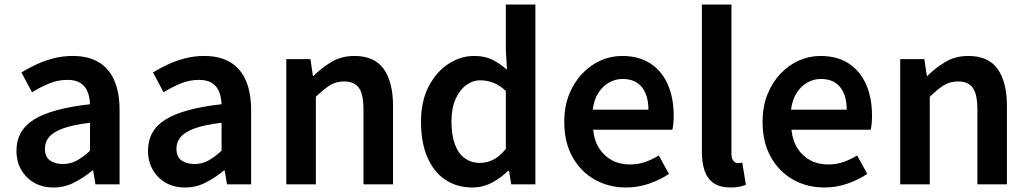

<svg xmlns="http://www.w3.org/2000/svg" viewBox="-20 -817 4559 851"><path d="M217 14Q168 14 131.5 -7Q95 -28 74 -64.5Q53 -101 53 -149Q53 -239 131 -287.5Q209 -336 379 -355Q378 -385 368.5 -409.5Q359 -434 337.5 -448.5Q316 -463 279 -463Q237 -463 198 -447Q159 -431 122 -408L75 -496Q106 -515 141.5 -531.5Q177 -548 217.5 -558.5Q258 -569 302 -569Q372 -569 418 -541Q464 -513 487 -459.5Q510 -406 510 -329V0H403L393 -61H389Q352 -30 309 -8Q266 14 217 14ZM259 -90Q292 -90 320.5 -105.5Q349 -121 379 -149V-273Q304 -264 260 -248Q216 -232 197.5 -209.5Q179 -187 179 -159Q179 -122 201.5 -106Q224 -90 259 -90Z M800 14Q751 14 714.5 -7Q678 -28 657 -64.5Q636 -101 636 -149Q636 -239 714 -287.5Q792 -336 962 -355Q961 -385 951.5 -409.5Q942 -434 920.5 -448.5Q899 -463 862 -463Q820 -463 781 -447Q742 -431 705 -408L658 -496Q689 -515 724.5 -531.5Q760 -548 800.5 -558.5Q841 -569 885 -569Q955 -569 1001 -541Q1047 -513 1070 -459.5Q1093 -406 1093 -329V0H986L976 -61H972Q935 -30 892 -8Q849 14 800 14ZM842 -90Q875 -90 903.5 -105.5Q932 -121 962 -149V-273Q887 -264 843 -248Q799 -232 780.5 -209.5Q762 -187 762 -159Q762 -122 784.5 -106Q807 -90 842 -90Z M1249 0V-555H1356L1367 -480H1369Q1406 -517 1450 -543Q1494 -569 1551 -569Q1640 -569 1681 -511Q1722 -453 1722 -348V0H1591V-331Q1591 -400 1570.5 -428Q1550 -456 1505 -456Q1469 -456 1441.5 -438.5Q1414 -421 1380 -388V0Z M2074 14Q2005 14 1953.5 -20.5Q1902 -55 1874 -120.5Q1846 -186 1846 -277Q1846 -368 1879.5 -433Q1913 -498 1967 -533.5Q2021 -569 2082 -569Q2129 -569 2162 -552.5Q2195 -536 2227 -508L2222 -597V-797H2353V0H2246L2236 -60H2232Q2201 -29 2160.5 -7.5Q2120 14 2074 14ZM2107 -95Q2139 -95 2167 -109.5Q2195 -124 2222 -157V-414Q2194 -440 2166 -450.5Q2138 -461 2109 -461Q2075 -461 2046 -439.5Q2017 -418 1999 -377.5Q1981 -337 1981 -279Q1981 -219 1996 -178Q2011 -137 2039.5 -116Q2068 -95 2107 -95Z M2755 14Q2678 14 2616 -21Q2554 -56 2517.5 -121Q2481 -186 2481 -277Q2481 -345 2502.5 -398.5Q2524 -452 2560.5 -490.5Q2597 -529 2642.5 -549Q2688 -569 2737 -569Q2812 -569 2863 -535.5Q2914 -502 2940 -442.5Q2966 -383 2966 -305Q2966 -286 2964.5 -269.5Q2963 -253 2960 -242H2609Q2614 -193 2636 -159Q2658 -125 2692.5 -106.5Q2727 -88 2772 -88Q2807 -88 2838 -98.5Q2869 -109 2900 -128L2945 -46Q2906 -20 2857 -3Q2808 14 2755 14ZM2607 -331H2854Q2854 -394 2825 -430.5Q2796 -467 2739 -467Q2708 -467 2680 -451.5Q2652 -436 2632.5 -406Q2613 -376 2607 -331Z M3217 14Q3171 14 3143 -5.5Q3115 -25 3103 -60.5Q3091 -96 3091 -143V-797H3222V-137Q3222 -113 3231 -103.5Q3240 -94 3250 -94Q3254 -94 3258 -94.5Q3262 -95 3270 -96L3286 2Q3274 7 3257.5 10.5Q3241 14 3217 14Z M3634 14Q3557 14 3495 -21Q3433 -56 3396.5 -121Q3360 -186 3360 -277Q3360 -345 3381.5 -398.5Q3403 -452 3439.5 -490.5Q3476 -529 3521.5 -549Q3567 -569 3616 -569Q3691 -569 3742 -535.5Q3793 -502 3819 -442.5Q3845 -383 3845 -305Q3845 -286 3843.5 -269.5Q3842 -253 3839 -242H3488Q3493 -193 3515 -159Q3537 -125 3571.5 -106.5Q3606 -88 3651 -88Q3686 -88 3717 -98.5Q3748 -109 3779 -128L3824 -46Q3785 -20 3736 -3Q3687 14 3634 14ZM3486 -331H3733Q3733 -394 3704 -430.5Q3675 -467 3618 -467Q3587 -467 3559 -451.5Q3531 -436 3511.5 -406Q3492 -376 3486 -331Z M3970 0V-555H4077L4088 -480H4090Q4127 -517 4171 -543Q4215 -569 4272 -569Q4361 -569 4402 -511Q4443 -453 4443 -348V0H4312V-331Q4312 -400 4291.5 -428Q4271 -456 4226 -456Q4190 -456 4162.5 -438.5Q4135 -421 4101 -388V0Z"/></svg>

Font: Noto Sans HK Thin SemiBold
Style: Regular
Weight: 600
Version: Version 2.004-H2;hotconv 1.0.118;makeotfexe 2.5.65603